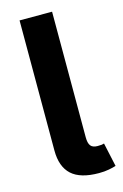

<svg xmlns="http://www.w3.org/2000/svg" viewBox="-114 -780 537 835"><g transform="rotate(-15 154.5 -362.5)"><path d="M224.8 3.4Q141.1 3.4 101.7 -32.7Q62.4 -68.9 62.4 -141.7V-727.5H208.8V-161.8Q208.8 -135.5 218 -123.7Q227.1 -111.9 249.2 -111.9Q261 -111.9 267.4 -112.7Q273.8 -113.6 278.6 -115.3L301.9 -8.3Q290.2 -4.4 270.1 -0.5Q250 3.4 224.8 3.4Z"/></g></svg>

Font: Atlassian Sans
Style: Regular
Weight: 400
Designer: Rasmus Andersson
Foundry: Modifications by Atlassian Pty Ltd, manufactured by rsms
Version: Version 4.001;git-9221beed3